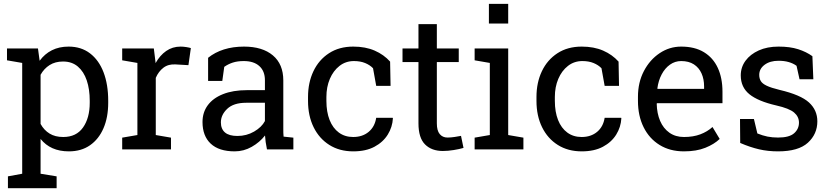

<svg xmlns="http://www.w3.org/2000/svg" viewBox="-20 -782 4342 1005"><path d="M21.5 203.1V141.1L96.2 127.4V-452.6L16.6 -466.3V-528.3H178.7L187.5 -463.9Q213.9 -500 251.7 -519Q289.6 -538.1 339.4 -538.1Q404.8 -538.1 451.2 -502.7Q497.6 -467.3 522 -403.6Q546.4 -339.8 546.4 -254.4V-244.1Q546.4 -168 521.7 -110.8Q497.1 -53.7 451.2 -21.7Q405.3 10.3 340.8 10.3Q292 10.3 255.1 -6.1Q218.3 -22.5 192.4 -54.7V127.4L276.4 141.1V203.1ZM311 -64.9Q379.4 -64.9 414.6 -114.7Q449.7 -164.6 449.7 -244.1V-254.4Q449.7 -314.9 434.1 -361.1Q418.5 -407.2 387.5 -433.6Q356.4 -460 310.1 -460Q269 -460 239.7 -441.4Q210.4 -422.9 192.4 -390.6V-133.3Q210.4 -100.6 239.5 -82.8Q268.6 -64.9 311 -64.9Z M619.6 0V-61.5L699.2 -75.2V-452.6L619.6 -466.3V-528.3H785.2L793.5 -460.9L794.4 -451.7Q816.9 -492.2 849.9 -515.1Q882.8 -538.1 925.3 -538.1Q940.4 -538.1 956.3 -535.4Q972.2 -532.7 979 -530.3L966.3 -440.9L899.4 -444.8Q861.3 -447.3 835.4 -427.5Q809.6 -407.7 795.4 -374.5V-75.2L875 -61.5V0Z M1208.5 10.3Q1126 10.3 1083 -30Q1040 -70.3 1040 -143.6Q1040 -193.8 1067.6 -231.2Q1095.2 -268.6 1147.5 -289.3Q1199.7 -310.1 1272.5 -310.1H1366.7V-361.8Q1366.7 -409.7 1337.6 -436Q1308.6 -462.4 1255.9 -462.4Q1222.7 -462.4 1198.2 -454.3Q1173.8 -446.3 1153.8 -432.1L1143.6 -358.4H1069.3V-479.5Q1105 -508.3 1152.3 -523.2Q1199.7 -538.1 1257.3 -538.1Q1353.5 -538.1 1408.2 -492.2Q1462.9 -446.3 1462.9 -360.8V-106.4Q1462.9 -96.2 1463.1 -86.4Q1463.4 -76.7 1464.4 -66.9L1515.6 -61.5V0H1377.4Q1373 -21.5 1370.6 -38.6Q1368.2 -55.7 1367.2 -72.8Q1339.4 -37.1 1297.6 -13.4Q1255.9 10.3 1208.5 10.3ZM1222.7 -70.3Q1270.5 -70.3 1310.1 -93.3Q1349.6 -116.2 1366.7 -148.4V-244.1H1269Q1202.6 -244.1 1169.4 -212.4Q1136.2 -180.7 1136.2 -141.6Q1136.2 -106.9 1157.7 -88.6Q1179.2 -70.3 1222.7 -70.3Z M1829.1 10.3Q1757.3 10.3 1704.1 -23.2Q1650.9 -56.6 1621.6 -116.2Q1592.3 -175.8 1592.3 -253.9V-274.4Q1592.3 -349.6 1620.6 -409.2Q1648.9 -468.8 1702.1 -503.4Q1755.4 -538.1 1829.1 -538.1Q1893.1 -538.1 1941.2 -517.1Q1989.3 -496.1 2022 -459.5L2024.4 -332.5H1949.2L1932.6 -424.8Q1916 -441.9 1891.1 -452.1Q1866.2 -462.4 1832.5 -462.4Q1789.6 -462.4 1757.1 -437Q1724.6 -411.6 1706.5 -369.1Q1688.5 -326.7 1688.5 -274.4V-253.9Q1688.5 -196.3 1705.3 -153.8Q1722.2 -111.3 1753.7 -88.1Q1785.2 -64.9 1828.6 -64.9Q1877.4 -64.9 1909.7 -91.8Q1941.9 -118.7 1949.2 -165.5H2035.6L2036.6 -162.6Q2034.2 -117.2 2009.8 -77.6Q1985.4 -38.1 1940.2 -13.9Q1895 10.3 1829.1 10.3Z M2297.9 8.3Q2239.3 8.3 2204.8 -26.1Q2170.4 -60.5 2170.4 -136.2V-457H2086.9V-528.3H2170.4V-655.8H2266.6V-528.3H2381.3V-457H2266.6V-136.2Q2266.6 -98.1 2281.7 -80.1Q2296.9 -62 2322.3 -62Q2339.4 -62 2360.4 -65.2Q2381.3 -68.4 2393.1 -70.8L2406.2 -7.8Q2385.3 -1.5 2354.7 3.4Q2324.2 8.3 2297.9 8.3Z M2464.4 0V-61.5L2543.9 -75.2V-452.6L2464.4 -466.3V-528.3H2640.1V-75.2L2719.7 -61.5V0ZM2539.1 -658.7V-761.7H2640.1V-658.7Z M3024.9 10.3Q2953.1 10.3 2899.9 -23.2Q2846.7 -56.6 2817.4 -116.2Q2788.1 -175.8 2788.1 -253.9V-274.4Q2788.1 -349.6 2816.4 -409.2Q2844.7 -468.8 2897.9 -503.4Q2951.2 -538.1 3024.9 -538.1Q3088.9 -538.1 3137 -517.1Q3185.1 -496.1 3217.8 -459.5L3220.2 -332.5H3145L3128.4 -424.8Q3111.8 -441.9 3086.9 -452.1Q3062 -462.4 3028.3 -462.4Q2985.4 -462.4 2952.9 -437Q2920.4 -411.6 2902.3 -369.1Q2884.3 -326.7 2884.3 -274.4V-253.9Q2884.3 -196.3 2901.1 -153.8Q2918 -111.3 2949.5 -88.1Q2981 -64.9 3024.4 -64.9Q3073.2 -64.9 3105.5 -91.8Q3137.7 -118.7 3145 -165.5H3231.4L3232.4 -162.6Q3230 -117.2 3205.6 -77.6Q3181.2 -38.1 3136 -13.9Q3090.8 10.3 3024.9 10.3Z M3560.1 10.3Q3486.8 10.3 3432.6 -23.2Q3378.4 -56.6 3348.9 -116.2Q3319.3 -175.8 3319.3 -253.9V-275.4Q3319.3 -350.6 3350.3 -409.9Q3381.3 -469.2 3432.9 -503.7Q3484.4 -538.1 3545.4 -538.1Q3616.7 -538.1 3664.8 -508.8Q3712.9 -479.5 3737.3 -426.5Q3761.7 -373.5 3761.7 -301.8V-241.7H3418.9L3417.5 -239.3Q3418.5 -188.5 3435.3 -149.2Q3452.1 -109.9 3483.9 -87.4Q3515.6 -64.9 3560.1 -64.9Q3608.9 -64.9 3645.8 -78.9Q3682.6 -92.8 3709.5 -117.2L3747.1 -54.7Q3718.8 -27.3 3672.1 -8.5Q3625.5 10.3 3560.1 10.3ZM3421.9 -316.9H3665.5V-329.6Q3665.5 -367.7 3652.1 -397.7Q3638.7 -427.7 3612.1 -445.1Q3585.4 -462.4 3545.4 -462.4Q3513.2 -462.4 3486.8 -443.6Q3460.4 -424.8 3443.4 -392.6Q3426.3 -360.4 3420.9 -319.3Z M4052.7 10.3Q3999.5 10.3 3953.1 -0.5Q3906.7 -11.2 3854.5 -33.7L3853.5 -159.2H3926.3L3944.3 -83.5Q3971.7 -72.3 3997.3 -67.1Q4022.9 -62 4052.7 -62Q4111.3 -62 4136.7 -84.5Q4162.1 -106.9 4162.1 -140.1Q4162.1 -171.4 4136.5 -193.1Q4110.8 -214.8 4043.5 -230Q3947.8 -252 3902.6 -288.8Q3857.4 -325.7 3857.4 -387.2Q3857.4 -430.2 3882.3 -464.1Q3907.2 -498 3951.7 -518.1Q3996.1 -538.1 4055.2 -538.1Q4115.2 -538.1 4158 -524.4Q4200.7 -510.7 4232.4 -487.8L4237.3 -367.2H4165L4149.4 -437.5Q4132.3 -450.2 4108.9 -457Q4085.4 -463.9 4055.2 -463.9Q4010.3 -463.9 3982.2 -442.9Q3954.1 -421.9 3954.1 -390.1Q3954.1 -371.6 3962.2 -357.9Q3970.2 -344.2 3993.2 -333.3Q4016.1 -322.3 4060.5 -311.5Q4170.9 -285.6 4214.6 -245.6Q4258.3 -205.6 4258.3 -147Q4258.3 -80.1 4208.7 -34.9Q4159.2 10.3 4052.7 10.3Z"/></svg>

Font: Roboto Slab LO
Style: Regular
Weight: 400
Designer: Google
Version: Version 2.000